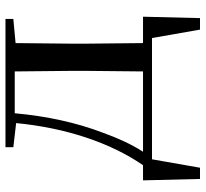

<svg xmlns="http://www.w3.org/2000/svg" viewBox="-44 -518 733 684"><g transform="rotate(-90 322.0 -175.5)"><path d="M140 -494 226 -484C209 -307 156 -148 76 -32H22L27 171H67L97 0H529L559 171H600L605 -32H511L509 -230V-292L511 -486L597 -494V-522H140ZM410 -32H124C151 -74 173 -123 191 -173C228 -269 251 -377 261 -489H410L412 -292V-230Z"/></g></svg>

Font: Noto Serif JP Medium
Style: Regular
Weight: 500
Designer: Ryoko NISHIZUKA 西塚涼子 (kana & ideographs); Frank Grießhammer (Latin, Greek & Cyrillic); Wenlong ZHANG 张文龙 (bopomofo); San
Foundry: Adobe
Version: Version 2.001;hotconv 1.1.0;makeotfexe 2.6.0